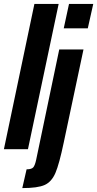

<svg xmlns="http://www.w3.org/2000/svg" viewBox="-41 -763 497 982"><path d="M-21 0 135 -743H259L102 0ZM285 -618 312 -743H436L408 -618ZM144 54 262 -510H386L285 -34Q262 76 242.5 121.5Q223 167 187.5 183Q152 199 73 199L95 103Q121 103 129.5 92.5Q138 82 144 54Z"/></svg>

Font: Saira Ultra Condensed Black
Style: Italic
Weight: 900
Width: 1
Italic angle: -12°
Designer: Hector Gatti with collaboration of the Omnibus-Type team
Foundry: Omnibus-Type
Version: Version 1.001; ttfautohint (v1.8)